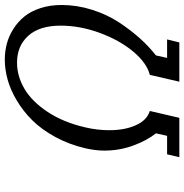

<svg xmlns="http://www.w3.org/2000/svg" viewBox="-4 -746 750 781"><g transform="rotate(-90 370.5 -355.0)"><path d="M519 -710Q552.2 -710 583.7 -701.7Q615.2 -693.4 644 -675Q672.9 -656.7 694.3 -630.4Q715.8 -604 728.5 -564.9Q741.2 -525.9 741.2 -479Q741.2 -416.5 721.9 -355.5Q702.6 -294.4 670.7 -245.8Q638.7 -197.3 605.5 -160.4Q572.3 -123.5 536.1 -95.2L525.9 -49.8H601.1L588.9 0H429.2L457 -120.1Q505.4 -132.3 551.8 -187.7Q598.1 -243.2 627.7 -323.7Q657.2 -404.3 657.2 -482.9Q657.2 -568.8 616 -614.5Q574.7 -660.2 506.8 -660.2Q451.7 -660.2 400.4 -630.1Q349.1 -600.1 306.4 -535.9Q263.7 -471.7 243.2 -381.8Q231.9 -334 231.9 -285.2Q231.9 -221.2 252.4 -176.3Q272.9 -131.3 310.1 -120.1L282.2 0H122.1L133.8 -49.8H209L219.2 -95.2Q190.4 -130.9 169.7 -186.8Q148.9 -242.7 148.9 -305.2Q148.9 -340.8 158.2 -381.8Q173.8 -448.7 204.3 -504.6Q234.9 -560.5 272 -597.9Q309.1 -635.3 352.5 -661.1Q396 -687 437.7 -698.5Q479.5 -710 519 -710Z"/></g></svg>

Font: Pfennig
Style: Italic
Weight: 500
Italic angle: -13°
Version: Version 20120410 ; ttfautohint (v0.8)